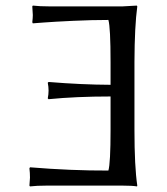

<svg xmlns="http://www.w3.org/2000/svg" viewBox="-20 -668 600 691"><path d="M377.9 -200.2V-320.8Q253.9 -320.8 154.8 -311L151.9 -314Q154.8 -328.1 154.8 -342Q154.8 -356 151.9 -370.1L154.8 -373Q272.9 -363.3 377.9 -362.8V-444.8Q377.9 -568.8 370.1 -596.2Q310.1 -596.2 241.9 -593Q173.8 -589.8 136.2 -586.9L98.1 -584L96.2 -587.9Q98.1 -604 98.1 -613.8Q98.1 -616.7 96.2 -645L98.1 -647.9Q122.1 -645 158.2 -645H420.9Q420.9 -645 472.2 -647.9L474.1 -645Q464.4 -574.2 463.9 -444.8V-200.2Q463.9 -68.4 474.1 0L473.1 2.9Q456.1 0 420.9 0H147.9Q111.8 0 87.9 2.9L85.9 0Q87.9 -27.8 87.9 -28.8Q87.9 -45.9 85.9 -62L87.9 -65.9Q235.8 -53.7 370.1 -54.2Q377.9 -81.1 377.9 -200.2Z"/></svg>

Font: Biolilbert
Style: Regular
Weight: 400
Designer: Philipp H. Poll
Foundry: Philipp H. Poll
Version: Version 1.1.0